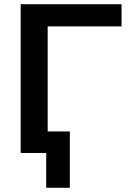

<svg xmlns="http://www.w3.org/2000/svg" viewBox="-20 -725 612 910"><path d="M199 165V0H87V-102H311V165ZM78 0V-705H556V-600H206V0Z"/></svg>

Font: Mulish ExtraLight
Style: Regular
Weight: 200
Designer: Vernon Adams
Foundry: Vernon Adams
Version: Version 3.603